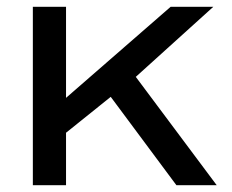

<svg xmlns="http://www.w3.org/2000/svg" viewBox="-20 -547 686 567"><path d="M77 0V-527H175V-258L484 -527H610L381 -320L620 0H501L307 -261L175 -155V0Z"/></svg>

Font: Archivo Expanded
Style: Regular
Weight: 400
Width: 7
Designer: Hector Gatti
Foundry: Omnibus-Type
Version: Version 2.001